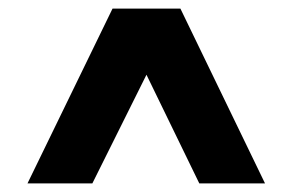

<svg xmlns="http://www.w3.org/2000/svg" viewBox="-20 -730 670 447"><path d="M44 -303 242 -710H400L597 -303H444L321 -556L195 -303Z"/></svg>

Font: Raleway Thin Black
Style: Italic
Weight: 900
Italic angle: -12°
Version: Version 4.026